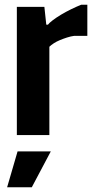

<svg xmlns="http://www.w3.org/2000/svg" viewBox="-20 -569 398 809"><path d="M54 69H194L114 220H10ZM51 -540H167L175 -465H182Q187 -472 202 -483.5Q217 -495 237 -507Q257 -519 279.5 -530Q302 -541 322 -549H348V-418H293Q278 -416 262.5 -411Q247 -406 232.5 -400Q218 -394 206.5 -386.5Q195 -379 188 -372V0H51Z"/></svg>

Font: Encode Sans Compressed
Style: Bold
Weight: 700
Designer: Pablo Impallari, Andres Torresi
Foundry: Pablo Impallari, Andres Torresi
Version: Version 1.000; ttfautohint (v1.00) -l 8 -r 50 -G 200 -x 14 -